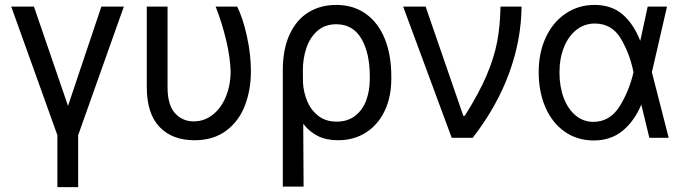

<svg xmlns="http://www.w3.org/2000/svg" viewBox="-20 -557 2765 776"><path d="M117.2 -530.3 254.9 -128.9 389.6 -530.3H480.5L295.9 -10.7V199.2H211.9V-10.7L25.4 -530.3Z M657.2 -530.3V-204.1Q657.2 -132.8 687.3 -99.6Q717.3 -66.4 762.7 -66.4Q805.7 -66.4 839.8 -93.3Q874 -120.1 893.1 -166.7Q912.1 -213.4 912.1 -269.5Q910.6 -325.2 893.6 -396.2Q876.5 -467.3 851.6 -530.3H938.5Q961.4 -485.4 977.8 -411.1Q994.1 -336.9 994.1 -269.5Q994.1 -193.4 969.7 -130.1Q945.3 -66.9 894 -28.6Q842.8 9.8 765.6 9.8Q676.3 9.8 624.8 -43.9Q573.2 -97.7 573.2 -206.1V-530.3Z M1338.9 -537.1Q1408.2 -537.1 1458.5 -501.2Q1508.8 -465.3 1535.2 -400.1Q1561.5 -335 1561.5 -248V-238.3Q1561.5 -166 1535.2 -109.9Q1508.8 -53.7 1460 -22Q1411.1 9.8 1345.7 9.8Q1299.3 9.8 1265.1 -7.1Q1231 -23.9 1205.6 -56.6L1207 197.3H1123V-272.5Q1123 -358.9 1150.9 -418.5Q1178.7 -478 1227.3 -507.6Q1275.9 -537.1 1338.9 -537.1ZM1204.6 -223.1Q1206.5 -186 1220.9 -149.9Q1235.4 -113.8 1265.4 -89.6Q1295.4 -65.4 1340.8 -65.4Q1384.8 -65.4 1415 -88.6Q1445.3 -111.8 1460 -151.1Q1474.6 -190.4 1474.6 -238.3V-248Q1474.6 -342.8 1440.4 -400.9Q1406.2 -459 1338.9 -459Q1293 -459 1262.7 -432.1Q1232.4 -405.3 1218.3 -363Q1204.1 -320.8 1204.1 -273.4Z M1609.4 -530.3H1700.2L1852.5 -88.9H1858.4Q1915.5 -179.2 1946.3 -251.5Q1977.1 -323.7 1989.3 -387.9Q2001.5 -452.1 2002.9 -530.3H2087.9Q2086.9 -395.5 2037.4 -260.5Q1987.8 -125.5 1890.6 0H1805.7Z M2157.2 -265.6Q2157.2 -344.2 2186 -406Q2214.8 -467.8 2266.4 -502.4Q2317.9 -537.1 2382.8 -537.1Q2451.7 -537.1 2496.1 -499Q2540.5 -460.9 2567.4 -392.6H2567.9L2597.7 -530.3H2675.8L2614.7 -265.1L2682.6 0H2604.5L2572.3 -132.8H2571.3Q2543 -66.4 2495.6 -27.8Q2448.2 10.7 2379.9 10.7Q2313.5 10.7 2262.9 -24.4Q2212.4 -59.6 2184.8 -122.3Q2157.2 -185.1 2157.2 -265.6ZM2377.9 -64.5Q2444.8 -64.5 2483.9 -126.7Q2522.9 -189 2540 -263.7L2540.5 -265.1L2540 -266.6Q2524.9 -341.3 2488.8 -401.6Q2452.6 -461.9 2383.8 -461.9Q2342.8 -461.9 2310.3 -436.8Q2277.8 -411.6 2259.5 -366.5Q2241.2 -321.3 2241.2 -263.7Q2241.2 -207 2258.3 -161.6Q2275.4 -116.2 2306.6 -90.3Q2337.9 -64.5 2377.9 -64.5Z"/></svg>

Font: WEMIX Pretendard
Style: Regular
Weight: 400
Designer: Base glyphs from Inter by Rasmus Andersson; Hangeul glyphs from Noto Sans CJK(Source Han Sans) by Jang Soo-young and Kan
Foundry: Kil Hyung-jin
Version: Version 1.000